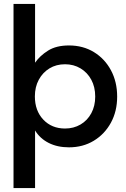

<svg xmlns="http://www.w3.org/2000/svg" viewBox="-20 -740 645 980"><path d="M49 220V-720H159V-420Q183 -455 225 -481.5Q267 -508 332 -508Q404 -508 459.5 -474Q515 -440 546.5 -381Q578 -322 578 -247Q578 -172 546 -113.5Q514 -55 458.5 -21.5Q403 12 332 12Q273 12 228.5 -10.5Q184 -33 159 -74V220ZM312 -84Q356 -84 391 -104.5Q426 -125 446 -162Q466 -199 466 -247Q466 -296 446 -333Q426 -370 391 -391Q356 -412 312 -412Q267 -412 232.5 -391Q198 -370 178 -333Q158 -296 158 -248Q158 -175 201 -129.5Q244 -84 312 -84Z"/></svg>

Font: HostGroteskMedium
Style: Regular
Weight: 500
Designer: Doukan Karapınar based on Poppins by Indian Type Foundry, Jonny Pinhorn
Foundry: Element Type
Version: Version 1.001; ttfautohint (v1.8.4.7-5d5b)